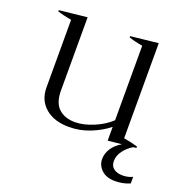

<svg xmlns="http://www.w3.org/2000/svg" viewBox="-123 -616 868 903"><g transform="rotate(20 311.0 -165.0)"><path d="M622 127V160Q588 175 548 175Q504 175 480 152Q456 129 456 98Q456 69 473 43.5Q490 18 520 1L451 8V-61Q414 -31 363 -10.5Q312 10 257 10Q183 10 139 -27.5Q95 -65 95 -129V-467Q51 -475 25 -484V-490L164 -505V-139Q164 -77 194.5 -49Q225 -21 276 -21Q318 -21 367.5 -41.5Q417 -62 451 -94V-467Q409 -474 382 -484V-490L520 -505V-29Q561 -22 590 -13V-6L574 -4Q547 12 529 36.5Q511 61 511 88Q511 113 528 125.5Q545 138 572 138Q599 138 622 127Z"/></g></svg>

Font: Trirong Light
Style: Regular
Weight: 300
Designer: Katatrad Team
Foundry: CadsonDemak
Version: Version 1.001